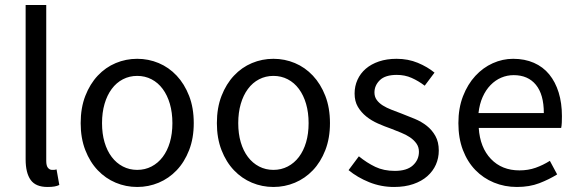

<svg xmlns="http://www.w3.org/2000/svg" viewBox="-20 -732 2294 764"><path d="M169 12Q122 12 102 -16Q82 -44 82 -98V-712H164V-92Q164 -72 171 -64Q178 -56 187 -56Q191 -56 194.5 -56Q198 -56 205 -58L216 4Q208 8 197 10Q186 12 169 12Z M526 12Q481 12 440.5 -5Q400 -22 369 -54.5Q338 -87 319.5 -134.5Q301 -182 301 -242Q301 -303 319.5 -350.5Q338 -398 369 -431Q400 -464 440.5 -481Q481 -498 526 -498Q571 -498 611.5 -481Q652 -464 683 -431Q714 -398 732.5 -350.5Q751 -303 751 -242Q751 -182 732.5 -134.5Q714 -87 683 -54.5Q652 -22 611.5 -5Q571 12 526 12ZM526 -56Q557 -56 583 -69.5Q609 -83 627.5 -107.5Q646 -132 656 -166Q666 -200 666 -242Q666 -284 656 -318.5Q646 -353 627.5 -378Q609 -403 583 -416.5Q557 -430 526 -430Q495 -430 469 -416.5Q443 -403 424.5 -378Q406 -353 396 -318.5Q386 -284 386 -242Q386 -200 396 -166Q406 -132 424.5 -107.5Q443 -83 469 -69.5Q495 -56 526 -56Z M1068 12Q1023 12 982.5 -5Q942 -22 911 -54.5Q880 -87 861.5 -134.5Q843 -182 843 -242Q843 -303 861.5 -350.5Q880 -398 911 -431Q942 -464 982.5 -481Q1023 -498 1068 -498Q1113 -498 1153.5 -481Q1194 -464 1225 -431Q1256 -398 1274.5 -350.5Q1293 -303 1293 -242Q1293 -182 1274.5 -134.5Q1256 -87 1225 -54.5Q1194 -22 1153.5 -5Q1113 12 1068 12ZM1068 -56Q1099 -56 1125 -69.5Q1151 -83 1169.5 -107.5Q1188 -132 1198 -166Q1208 -200 1208 -242Q1208 -284 1198 -318.5Q1188 -353 1169.5 -378Q1151 -403 1125 -416.5Q1099 -430 1068 -430Q1037 -430 1011 -416.5Q985 -403 966.5 -378Q948 -353 938 -318.5Q928 -284 928 -242Q928 -200 938 -166Q948 -132 966.5 -107.5Q985 -83 1011 -69.5Q1037 -56 1068 -56Z M1548 12Q1496 12 1449 -7Q1402 -26 1367 -55L1408 -110Q1440 -84 1473.5 -68Q1507 -52 1551 -52Q1599 -52 1623 -74Q1647 -96 1647 -128Q1647 -147 1637 -161Q1627 -175 1611.5 -185.5Q1596 -196 1576 -204Q1556 -212 1536 -220Q1510 -229 1484 -240.5Q1458 -252 1437.5 -268.5Q1417 -285 1404 -307Q1391 -329 1391 -360Q1391 -389 1402.5 -414.5Q1414 -440 1435.5 -458.5Q1457 -477 1488 -487.5Q1519 -498 1558 -498Q1604 -498 1642.5 -482Q1681 -466 1709 -443L1670 -391Q1645 -410 1618 -422Q1591 -434 1559 -434Q1513 -434 1491.5 -413Q1470 -392 1470 -364Q1470 -347 1479 -334.5Q1488 -322 1503 -312.5Q1518 -303 1537.5 -295.5Q1557 -288 1578 -280Q1604 -270 1630.5 -259Q1657 -248 1678 -231.5Q1699 -215 1712.5 -191Q1726 -167 1726 -133Q1726 -103 1714.5 -77Q1703 -51 1680.5 -31Q1658 -11 1624.5 0.5Q1591 12 1548 12Z M2037 12Q1988 12 1945.5 -5.5Q1903 -23 1871.5 -55.5Q1840 -88 1822 -135Q1804 -182 1804 -242Q1804 -302 1822.5 -349.5Q1841 -397 1871.5 -430Q1902 -463 1941 -480.5Q1980 -498 2022 -498Q2068 -498 2104.5 -482Q2141 -466 2165.5 -436Q2190 -406 2203 -364Q2216 -322 2216 -270Q2216 -257 2215.5 -244.5Q2215 -232 2213 -223H1885Q1890 -145 1933.5 -99.5Q1977 -54 2047 -54Q2082 -54 2111.5 -64.5Q2141 -75 2168 -92L2197 -38Q2165 -18 2126 -3Q2087 12 2037 12ZM1884 -282H2144Q2144 -356 2112.5 -394.5Q2081 -433 2024 -433Q1998 -433 1974.5 -423Q1951 -413 1932 -393.5Q1913 -374 1900.5 -346Q1888 -318 1884 -282Z"/></svg>

Font: Giro Regular
Style: Regular
Weight: 400
Designer: Paul D. Hunt
Foundry: Adobe Systems Incorporated
Version: Version 1.000;PS 1.0;hotconv 1.0.88;makeotf.lib2.5.647800